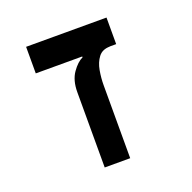

<svg xmlns="http://www.w3.org/2000/svg" viewBox="-108 -694 802 802"><g transform="rotate(-20 293.0 -293.0)"><path d="M446.3 -585.9V-467.8H416L418 -467.3Q384.3 -467.3 367.2 -444.8Q350.1 -422.4 344.2 -389.4Q338.4 -356.4 338.4 -325.2V0H225.1V-334.5Q225.1 -387.2 248.3 -420.2Q271.5 -453.1 295.4 -463.9V-467.8H88.9V-585.9Z"/></g></svg>

Font: CaskaydiaCove NF SemiBold
Style: Regular
Weight: 600
Designer: Aaron Bell
Foundry: Saja Typeworks
Version: Version 2111.001; VTT 6.35;Nerd Fonts 3.2.1